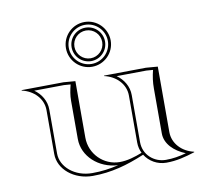

<svg xmlns="http://www.w3.org/2000/svg" viewBox="-73 -717 876 803"><g transform="rotate(-10 365.0 -315.0)"><path d="M335 -599C367.6 -599 394 -572.6 394 -540C394 -507.4 367.6 -481 335 -481C302.4 -481 276 -507.4 276 -540C276 -572.6 302.4 -599 335 -599ZM335 -635C282.6 -635 240 -592.4 240 -540C240 -487.6 282.6 -445 335 -445C387.4 -445 430 -487.6 430 -540C430 -592.4 387.4 -635 335 -635ZM335 -611C295.8 -611 264 -579.2 264 -540C264 -500.8 295.8 -469 335 -469C374.2 -469 406 -500.8 406 -540C406 -579.2 374.2 -611 335 -611ZM335 -623C380.8 -623 418 -585.8 418 -540C418 -494.2 380.8 -457 335 -457C289.2 -457 252 -494.2 252 -540C252 -585.8 289.2 -623 335 -623ZM255 -398 205 -402 27 -400V-398C77.9 -386.8 115 -347.8 115 -300V-113C115 -47.9 179.1 5 258 5C338.4 5 406.5 -14.9 480.5 -45.8C499.1 -16 532.7 4 571 4C614.6 4 651.1 -5.7 693 -19V-21C642 -32.2 605 -71.8 605 -120V-398L555 -402L377 -400V-398C427.9 -386.8 465 -347.8 465 -300V-100C465 -83.8 468.8 -68.5 475.5 -54.8C444.9 -42.6 411.1 -32.5 379.9 -32.5C311 -32.5 255 -88.7 255 -158ZM571 -8C521.5 -8 477 -45.5 477 -100V-300C477 -336.8 457 -368.7 428.6 -388.6L554.6 -390L583 -387.9C576.3 -361.1 573 -337.7 573 -310V-120C573 -75.4 609.4 -40.3 657.5 -20.9C627.7 -12.7 601.8 -8 571 -8ZM370.2 -20.8C334.2 -12 297.5 -7 258 -7C183.7 -7 127 -56.4 127 -113V-300C127 -336.8 107 -368.7 78.6 -388.6L204.6 -390L233 -387.9C227.1 -364.4 223 -344.1 223 -320V-158C223 -84.5 288 -24.8 370.2 -20.8Z"/></g></svg>

Font: Sortefax
Style: Medium
Weight: 500
Designer: gluk
Foundry: gluk
Version: Version 0.261